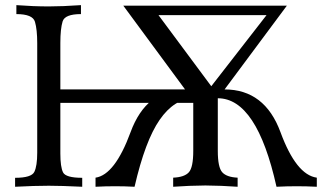

<svg xmlns="http://www.w3.org/2000/svg" viewBox="-20 -713 1264 733"><path d="M293.9 0Q213.4 -3.9 166.5 -3.9Q111.8 -3.9 37.6 0V-34.2Q100.1 -34.2 111.1 -56.9Q122.1 -79.6 122.1 -129.9V-548.3Q122.1 -600.1 113.5 -629.6Q105 -659.2 42.5 -659.2V-693.4Q106.9 -688.5 166.5 -688.5Q218.8 -688.5 289.1 -693.4V-659.2Q227.5 -659.2 219 -631.1Q210.4 -603 210.4 -549.3V-127Q210.4 -75.7 220.7 -54.9Q231 -34.2 293.9 -34.2ZM1189.5 0Q1150.9 -2 1112.8 -2Q1074.2 -2 1035.6 0Q960.4 -337.9 811.5 -337.9V-137.2Q811.5 -74.2 828.4 -55.4Q845.2 -36.6 887.2 -34.7V0Q825.7 -4.4 764.2 -4.9Q702.6 -4.4 641.1 0V-34.7Q684.1 -36.6 700.9 -55.2Q717.8 -73.7 717.8 -137.2V-337.9Q644.5 -335 589.4 -255.4Q534.2 -175.8 493.7 0Q456.5 -2 419.4 -2Q381.8 -2 344.7 0V-34.7Q418.5 -45.4 478.5 -208.5Q538.6 -371.6 686.5 -371.6L450.7 -691.4H1075.2L837.4 -371.6Q990.7 -371.6 1050.8 -208.5Q1110.8 -45.4 1189.5 -34.7ZM786.6 -383.8 997.6 -655.3H585ZM778.8 -320.3H183.1V-371.6H778.8Z"/></svg>

Font: Kelvinch
Style: Regular
Weight: 400
Designer: Paul James MIller
Foundry: High-Logic / Made with FontCreator
Version: Version 3.30 September 23, 2016